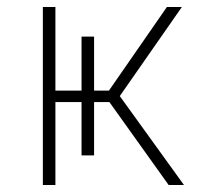

<svg xmlns="http://www.w3.org/2000/svg" viewBox="-20 -531 601 551"><path d="M103 0V-511H139V0ZM464 0 274 -266H316L508 0ZM276 -247 459 -511H502L318 -247ZM118 -238V-271H303V-238ZM214 -85V-426H250V-85Z"/></svg>

Font: Overpass Thin
Style: Regular
Weight: 250
Designer: Delve Withrington, Dave Bailey, Thomas Jockin
Foundry: Delve Fonts LLC
Version: Version 4.000